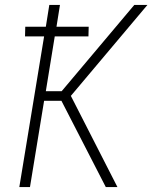

<svg xmlns="http://www.w3.org/2000/svg" viewBox="-20 -755 640 775"><path d="M407 0 228 -348H158L101 0H58L158 -608H81L82 -647H165L179 -735H222L208 -647H338L337 -608H201L165 -387H229L522 -735H575L266 -368L454 0Z"/></svg>

Font: Iosevka Aile Extralight
Style: Italic
Weight: 200
Italic angle: -9°
Designer: Belleve Invis
Foundry: Belleve Invis
Version: Version 31.1.0; ttfautohint (v1.8.4)